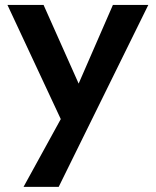

<svg xmlns="http://www.w3.org/2000/svg" viewBox="-20 -513 623 768"><path d="M74.2 234.4 269.5 -121.1 431.6 -493.2H573.2L214.8 234.4ZM239.3 -2 9.8 -493.2H154.3L332 -94.7Z"/></svg>

Font: Sen
Style: Bold
Weight: 700
Designer: Kosal Sen, Philatype
Foundry: Philatype
Version: Version 2.000;gftools[0.9.31]